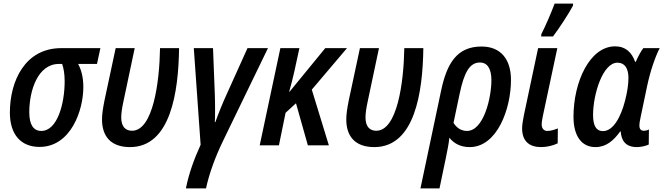

<svg xmlns="http://www.w3.org/2000/svg" viewBox="-20 -809 3693 1069"><path d="M200 9C374 9 444 -194 444 -324C444 -383 431 -423 415 -453H520L539 -541H321C120 -541 35 -359 35 -182C35 -57 99 9 200 9ZM210 -80C166 -80 143 -115 143 -184C143 -306 191 -453 308 -453H326C334 -430 340 -398 340 -357C340 -231 299 -80 210 -80Z M704 10C930 10 974 -297 977 -541H871C868 -347 831 -81 715 -81C677 -81 655 -106 655 -155C655 -178 659 -206 667 -243L730 -541H624L562 -251C553 -206 548 -173 548 -144C548 -49 598 10 704 10Z M1015 240H1127C1144 160 1178 65 1224 -29L1472 -541H1358L1242 -284C1220 -236 1197 -180 1179 -129H1176C1178 -150 1178 -238 1176 -285L1166 -541H1059L1097 -3C1060 78 1031 159 1015 240Z M1426 0H1533L1570 -181L1628 -234L1694 0H1811L1716 -310L1912 -541H1791L1592 -298H1590C1600 -334 1611 -375 1619 -412L1647 -541H1541Z M2064 10C2290 10 2334 -297 2337 -541H2231C2228 -347 2191 -81 2075 -81C2037 -81 2015 -106 2015 -155C2015 -178 2019 -206 2027 -243L2090 -541H1984L1922 -251C1913 -206 1908 -173 1908 -144C1908 -49 1958 10 2064 10Z M2580 -80C2546 -80 2521 -99 2505 -125L2539 -286C2564 -406 2595 -461 2652 -461C2695 -461 2716 -424 2716 -363C2716 -262 2672 -80 2580 -80ZM2321 240H2427L2462 72C2470 32 2478 -5 2482 -42C2507 -11 2543 10 2595 10C2748 10 2825 -203 2825 -364C2825 -479 2768 -550 2661 -550C2523 -550 2467 -455 2435 -300Z M2993 -606H3059C3094 -652 3149 -737 3170 -777L3171 -789H3068C3052 -745 3016 -661 2994 -619ZM2993 10C3026 10 3061 1 3085 -11L3086 -94C3065 -86 3046 -80 3028 -80C3007 -80 2996 -94 2996 -117C2996 -130 2999 -144 3002 -161L3083 -541H2976L2897 -168C2891 -138 2887 -113 2887 -94C2887 -22 2928 10 2993 10Z M3295 10C3355 10 3396 -26 3433 -77H3436C3439 -29 3461 10 3526 10C3549 10 3577 3 3592 -4L3593 -88C3583 -83 3573 -81 3564 -81C3549 -81 3540 -90 3540 -110C3540 -123 3543 -140 3547 -158L3583 -330C3601 -414 3628 -493 3653 -541H3562C3547 -522 3531 -491 3520 -465H3516C3498 -517 3463 -551 3405 -551C3263 -551 3173 -352 3173 -159C3173 -48 3221 10 3295 10ZM3337 -79C3300 -79 3282 -108 3282 -169C3282 -282 3335 -460 3418 -460C3458 -460 3479 -429 3479 -375C3479 -341 3473 -298 3460 -248C3438 -162 3396 -79 3337 -79Z"/></svg>

Font: Noto Sans Display SemiCondensed Medium
Style: Italic
Weight: 500
Width: 4
Italic angle: -12°
Designer: Monotype Design Team
Foundry: Monotype Imaging Inc.
Version: Version 1.900